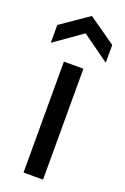

<svg xmlns="http://www.w3.org/2000/svg" viewBox="-149 -794 547 841"><g transform="rotate(20 125.0 -373.5)"><path d="M79 0V-517H170V0ZM-3 -575V-658L126 -747L253 -658V-575L126 -666Z"/></g></svg>

Font: Bricolage Grotesque 96pt ExtraBold
Style: Regular
Weight: 400
Version: Version 1.001;gftools[0.9.33.dev8+g029e19f]